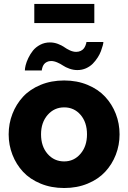

<svg xmlns="http://www.w3.org/2000/svg" viewBox="-20 -943 650 973"><path d="M153.8 -826.2V-922.9H458V-826.2ZM238.8 -633.8Q226.6 -633.8 217.3 -628.9Q208 -624 203.4 -617.9Q198.7 -611.8 195.8 -604Q192.9 -596.2 192.4 -592Q191.9 -587.9 191.9 -585.9H106Q106 -596.2 109.9 -612.3Q113.8 -628.4 123.5 -648.9Q133.3 -669.4 147.2 -686.8Q161.1 -704.1 183.6 -716.1Q206.1 -728 232.9 -728Q253.9 -728 273.7 -720.5Q293.5 -712.9 305.7 -704.1Q317.9 -695.3 334.2 -687.7Q350.6 -680.2 366.2 -680.2Q378.9 -680.2 388.9 -685.1Q398.9 -689.9 404.3 -696.8Q409.7 -703.6 412.8 -711.4Q416 -719.2 417 -723.6Q418 -728 418 -730H503.9Q503.9 -724.1 500.7 -712.2Q497.6 -700.2 491.5 -683.8Q485.4 -667.5 474.6 -650.9Q463.9 -634.3 450 -620.1Q436 -606 415.8 -596.9Q395.5 -587.9 372.1 -587.9Q351.6 -587.9 331.8 -595Q312 -602.1 299.3 -610.8Q286.6 -619.6 270 -626.7Q253.4 -633.8 238.8 -633.8ZM23.9 -262.2Q23.9 -316.9 43 -366Q62 -415 96.9 -452.9Q131.8 -490.7 185.8 -512.9Q239.7 -535.2 305.2 -535.2Q370.1 -535.2 423.8 -512.9Q477.5 -490.7 512.7 -452.9Q547.9 -415 566.9 -366Q585.9 -316.9 585.9 -262.2Q585.9 -208 566.9 -158.9Q547.9 -109.9 512.9 -72.3Q478 -34.7 424.3 -12.5Q370.6 9.8 305.2 9.8Q239.7 9.8 185.8 -12.5Q131.8 -34.7 96.9 -72.3Q62 -109.9 43 -158.9Q23.9 -208 23.9 -262.2ZM305.2 -125Q355 -125 387.9 -163.6Q420.9 -202.1 420.9 -262.2Q420.9 -323.2 388.2 -361.1Q355.5 -398.9 305.2 -398.9Q254.9 -398.9 221.4 -360.6Q188 -322.3 188 -262.2Q188 -201.2 221.2 -163.1Q254.4 -125 305.2 -125Z"/></svg>

Font: Raleway-v4020 ExtraBold
Style: Regular
Weight: 800
Designer: Matt McInerney, Pablo Impallari, Rodrigo Fuenzalida
Foundry: Matt McInerney, Pablo Impallari, Rodrigo Fuenzalida
Version: Version 4.020;PS 004.020;hotconv 1.0.88;makeotf.lib2.5.64775